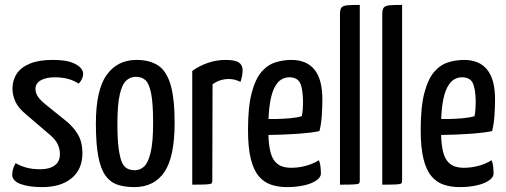

<svg xmlns="http://www.w3.org/2000/svg" viewBox="-20 -755 2070 785"><path d="M152 10Q99 10 64.5 -2.5Q30 -15 30 -41Q30 -50 33 -62.5Q36 -75 44 -88Q66 -75 90.5 -69Q115 -63 144 -63Q182 -63 203.5 -78.5Q225 -94 225 -125Q225 -145 216.5 -164Q208 -183 185 -203L88 -286Q54 -314 42.5 -340.5Q31 -367 31 -392Q31 -427 48.5 -453.5Q66 -480 102.5 -495Q139 -510 194 -510Q246 -510 272.5 -500Q299 -490 309.5 -477.5Q320 -465 320 -454Q320 -433 302 -413Q280 -427 256 -433Q232 -439 204 -439Q168 -439 146.5 -426.5Q125 -414 125 -391Q125 -378 132.5 -364Q140 -350 165 -329L258 -254Q291 -223 304 -195Q317 -167 317 -129Q317 -63 273 -26.5Q229 10 152 10Z M529 10Q491 10 461.5 0.5Q432 -9 412 -36Q392 -63 382 -114.5Q372 -166 372 -250Q372 -387 416 -448.5Q460 -510 538 -510Q591 -510 625.5 -488Q660 -466 677 -410Q694 -354 694 -253Q694 -113 652 -51.5Q610 10 529 10ZM531 -59Q553 -59 569.5 -74.5Q586 -90 596 -132Q606 -174 606 -252Q606 -332 598 -372.5Q590 -413 575 -427Q560 -441 535 -441Q513 -441 496 -425.5Q479 -410 469.5 -368Q460 -326 460 -248Q460 -187 465 -149Q470 -111 478.5 -91.5Q487 -72 501 -65.5Q515 -59 531 -59Z M766 0V-465Q795 -486 830 -498Q865 -510 902 -510Q941 -510 956.5 -499.5Q972 -489 972 -468Q972 -460 970 -446.5Q968 -433 963 -420Q952 -426 940 -429Q928 -432 915 -432Q898 -432 880.5 -426.5Q863 -421 849 -410L848 -16Q848 -8 844.5 -5Q841 -2 824 -1Q807 0 766 0Z M1153 10Q1119 10 1089.5 0.5Q1060 -9 1038.5 -34Q1017 -59 1005.5 -105Q994 -151 994 -224Q994 -318 1009 -375Q1024 -432 1049 -461Q1074 -490 1106 -500Q1138 -510 1171 -510Q1234 -510 1266 -470Q1298 -430 1298 -349Q1298 -316 1295.5 -281Q1293 -246 1286 -219Q1252 -212 1210 -209Q1168 -206 1130 -204.5Q1092 -203 1067.5 -203Q1043 -203 1043 -203L1044 -269Q1044 -269 1063 -268.5Q1082 -268 1109.5 -268.5Q1137 -269 1165.5 -271.5Q1194 -274 1214 -280Q1217 -294 1218 -310Q1219 -326 1219 -340Q1218 -394 1206.5 -416.5Q1195 -439 1162 -439Q1145 -439 1129.5 -429.5Q1114 -420 1102 -396.5Q1090 -373 1083.5 -332Q1077 -291 1077 -227Q1077 -180 1082.5 -149Q1088 -118 1099.5 -101Q1111 -84 1128.5 -76.5Q1146 -69 1171 -69Q1201 -69 1230.5 -77Q1260 -85 1284 -100Q1289 -88 1290.5 -72.5Q1292 -57 1292 -45Q1292 -30 1273 -17Q1254 -4 1222.5 3Q1191 10 1153 10Z M1370 0V-698Q1370 -717 1376.5 -724.5Q1383 -732 1401 -733.5Q1419 -735 1451 -735V-16Q1451 -8 1447.5 -5Q1444 -2 1427.5 -1Q1411 0 1370 0Z M1543 0V-698Q1543 -717 1549.5 -724.5Q1556 -732 1574 -733.5Q1592 -735 1624 -735V-16Q1624 -8 1620.5 -5Q1617 -2 1600.5 -1Q1584 0 1543 0Z M1859 10Q1825 10 1795.5 0.5Q1766 -9 1744.5 -34Q1723 -59 1711.5 -105Q1700 -151 1700 -224Q1700 -318 1715 -375Q1730 -432 1755 -461Q1780 -490 1812 -500Q1844 -510 1877 -510Q1940 -510 1972 -470Q2004 -430 2004 -349Q2004 -316 2001.5 -281Q1999 -246 1992 -219Q1958 -212 1916 -209Q1874 -206 1836 -204.5Q1798 -203 1773.5 -203Q1749 -203 1749 -203L1750 -269Q1750 -269 1769 -268.5Q1788 -268 1815.5 -268.5Q1843 -269 1871.5 -271.5Q1900 -274 1920 -280Q1923 -294 1924 -310Q1925 -326 1925 -340Q1924 -394 1912.5 -416.5Q1901 -439 1868 -439Q1851 -439 1835.5 -429.5Q1820 -420 1808 -396.5Q1796 -373 1789.5 -332Q1783 -291 1783 -227Q1783 -180 1788.5 -149Q1794 -118 1805.5 -101Q1817 -84 1834.5 -76.5Q1852 -69 1877 -69Q1907 -69 1936.5 -77Q1966 -85 1990 -100Q1995 -88 1996.5 -72.5Q1998 -57 1998 -45Q1998 -30 1979 -17Q1960 -4 1928.5 3Q1897 10 1859 10Z"/></svg>

Font: Yanone Kaffeesatz ExtraLight
Style: Regular
Weight: 400
Version: Version 2.003